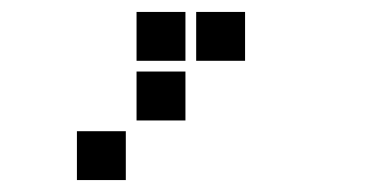

<svg xmlns="http://www.w3.org/2000/svg" viewBox="-20 -211 640 322"><path d="M210 -191Q209 -191 209 -191Q209 -191 209 -190V-110Q209 -109 209 -109Q209 -109 210 -109H290Q291 -109 291 -109Q291 -109 291 -110V-190Q291 -191 291 -191Q291 -191 290 -191ZM310 -191Q309 -191 309 -191Q309 -191 309 -190V-110Q309 -109 309 -109Q309 -109 310 -109H390Q391 -109 391 -109Q391 -109 391 -110V-190Q391 -191 391 -191Q391 -191 390 -191ZM210 -91Q209 -91 209 -91Q209 -91 209 -90V-10Q209 -9 209 -9Q209 -9 210 -9H290Q291 -9 291 -9Q291 -9 291 -10V-90Q291 -91 291 -91Q291 -91 290 -91ZM110 9Q109 9 109 9Q109 9 109 10V90Q109 91 109 91Q109 91 110 91H190Q191 91 191 91Q191 91 191 90V10Q191 9 191 9Q191 9 190 9Z"/></svg>

Font: Doto ExtraBold
Style: Regular
Weight: 800
Monospace: yes
Version: Version 1.000